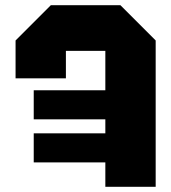

<svg xmlns="http://www.w3.org/2000/svg" viewBox="-20 -720 660 740"><path d="M580 0V-564L444 -700H176L40 -564V-418H234V-524H386V-372H110V-260H386V-206H110V-94H386V0Z"/></svg>

Font: Tektur ExtraBold
Style: Regular
Weight: 800
Designer: Adam Jagosz
Foundry: Adam Jagosz
Version: Version 1.005;gftools[0.9.30]